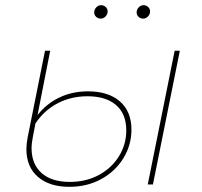

<svg xmlns="http://www.w3.org/2000/svg" viewBox="-20 -713 779 742"><path d="M82 -137Q82 -156 87 -183L154 -517H174L125 -268Q159 -312 209 -336Q259 -360 320 -360Q399 -360 443.5 -321Q488 -282 488 -212Q488 -152 456.5 -101Q425 -50 370.5 -20.5Q316 9 248 9Q171 9 126.5 -29.5Q82 -68 82 -137ZM655 -517H675L571 0H551ZM468 -209Q468 -273 428.5 -307Q389 -341 318 -341Q255 -341 203 -314Q151 -287 117 -236L107 -184Q102 -159 102 -140Q102 -79 140.5 -44.5Q179 -10 250 -10Q313 -10 362.5 -37Q412 -64 440 -109.5Q468 -155 468 -209ZM344 -665Q344 -676 352 -684.5Q360 -693 371 -693Q381 -693 388.5 -686Q396 -679 396 -669Q396 -658 388 -649.5Q380 -641 369 -641Q359 -641 351.5 -648Q344 -655 344 -665ZM508 -665Q508 -676 516 -684.5Q524 -693 535 -693Q545 -693 552.5 -686Q560 -679 560 -669Q560 -658 552 -649.5Q544 -641 533 -641Q523 -641 515.5 -648Q508 -655 508 -665Z"/></svg>

Font: Montserrat Alternates Thin
Style: Italic
Weight: 250
Italic angle: -11.3°
Designer: Julieta Ulanovsky
Foundry: Julieta Ulanovsky
Version: Version 7.200